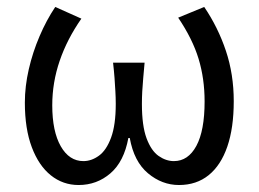

<svg xmlns="http://www.w3.org/2000/svg" viewBox="-20 -518 741 550"><path d="M205.2 12Q160.3 12 125.6 -15.8Q91 -43.5 71.1 -96.3Q51.2 -149.1 51.2 -224Q51.2 -270.7 62.4 -319.4Q73.6 -368.2 93.3 -414.2Q112.9 -460.2 138.3 -498.1L213.1 -464.6Q172.2 -405.9 151 -343.9Q129.7 -281.8 129.7 -216.3Q129.7 -141.8 154 -99.1Q178.3 -56.5 218.9 -56.5Q242.1 -56.5 263.4 -72Q284.8 -87.5 298.2 -123.8Q311.6 -160 311.6 -220.3Q311.6 -238.6 310.5 -256.5Q309.5 -274.4 308.1 -294.5Q306.6 -314.7 303.9 -338.4H394.2Q392.1 -314.7 390.3 -294.5Q388.6 -274.4 387.5 -256.5Q386.5 -238.6 386.5 -220.3Q386.5 -157.8 399.8 -121.9Q413.2 -86.1 434.3 -71.3Q455.4 -56.5 478.2 -56.5Q518.9 -56.5 542.5 -100.1Q566.1 -143.7 566.1 -227.5Q566.1 -292.6 548.9 -349.4Q531.7 -406.2 490.4 -467.4L565 -498.1Q604.6 -439.7 627.1 -372.4Q649.6 -305.2 649.6 -228.2Q649.6 -151.7 631.2 -98.2Q612.8 -44.6 577.8 -16.3Q542.8 12 492.7 12Q444 12 403.9 -21.6Q363.8 -55.1 351.7 -122.7H347.7Q335.3 -55.1 296.4 -21.6Q257.5 12 205.2 12Z"/></svg>

Font: Source Sans 3 Variable
Style: Regular
Weight: 200
Designer: Paul D. Hunt
Foundry: Adobe Systems Incorporated
Version: Version 3.026